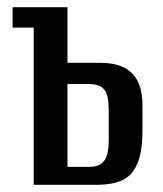

<svg xmlns="http://www.w3.org/2000/svg" viewBox="-20 -515 453 535"><path d="M74 0V-438H15V-495H168V-340H260Q296 -340 322 -328.5Q348 -317 362.5 -291Q377 -265 377 -219V-152Q377 -105 368.5 -75.5Q360 -46 344 -29.5Q328 -13 304 -6.5Q280 0 247 0ZM168 -50H227Q251 -50 263 -59.5Q275 -69 279 -86Q283 -103 283 -125V-204Q283 -226 280 -243.5Q277 -261 265 -271Q253 -281 226 -281H168Z"/></svg>

Font: Alumni Sans SemiBold
Style: Regular
Weight: 600
Designer: Robert E. Leuschke
Foundry: Robert E. Leuschke
Version: Version 1.018